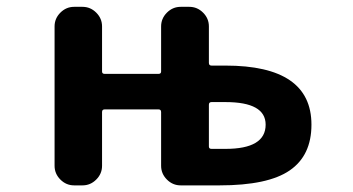

<svg xmlns="http://www.w3.org/2000/svg" viewBox="-20 -566 1040 565"><path d="M594.7 -380.9Q594.7 -373 602.5 -373H643.6Q896.5 -373 896.5 -199.2Q896.5 -108.4 832.5 -64.5Q768.6 -20.5 626 -20.5H511.7Q488.3 -20.5 471.2 -37.6Q454.1 -54.7 454.1 -78.1V-236.3Q454.1 -244.1 446.3 -244.1H288.1Q280.3 -244.1 280.3 -236.3V-78.1Q280.3 -54.7 263.2 -37.6Q246.1 -20.5 222.7 -20.5H198.2Q174.8 -20.5 157.7 -37.6Q140.6 -54.7 140.6 -78.1V-488.3Q140.6 -511.7 157.7 -528.8Q174.8 -545.9 198.2 -545.9H222.7Q246.1 -545.9 263.2 -528.8Q280.3 -511.7 280.3 -488.3V-355.5Q280.3 -348.6 288.1 -348.6H446.3Q454.1 -348.6 454.1 -355.5V-488.3Q454.1 -511.7 471.2 -528.8Q488.3 -545.9 511.7 -545.9H537.1Q560.5 -545.9 577.6 -528.8Q594.7 -511.7 594.7 -488.3ZM602.5 -265.6Q594.7 -265.6 594.7 -257.8V-134.8Q594.7 -127.9 602.5 -127.9H643.6Q761.7 -127.9 761.7 -199.2Q761.7 -265.6 643.6 -265.6Z"/></svg>

Font: Gen Jyuu Gothic Monospace Bold
Style: Bold
Weight: 700
Designer: [Source Han Sans]
Ryoko NISHIZUKA  (kana & ideographs); Paul D. Hunt (Latin, Greek & Cyrillic); Wenlong ZHANG  (bopomofo
Version: Version 1.002.20150607